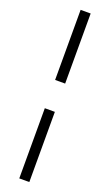

<svg xmlns="http://www.w3.org/2000/svg" viewBox="-190 -800 612 1071"><g transform="rotate(20 116.5 -265.0)"><path d="M86.9 -765.1H146.5V-349.1H86.9ZM86.9 -181.2H146.5V235.4H86.9Z"/></g></svg>

Font: Selawik Semilight
Style: Regular
Weight: 300
Designer: Aaron Bell
Foundry: Microsoft Corporation
Version: Version 1.01